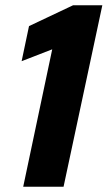

<svg xmlns="http://www.w3.org/2000/svg" viewBox="-20 -708 408 728"><path d="M68 0 178 -521 62 -476 90 -609 257 -688H368L221 0Z"/></svg>

Font: Saira SemiCondensed
Style: Bold Italic
Weight: 700
Width: 4
Italic angle: -12°
Designer: Hector Gatti with collaboration of the Omnibus-Type team
Foundry: Omnibus-Type
Version: Version 1.101